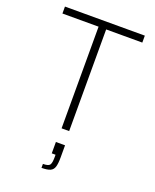

<svg xmlns="http://www.w3.org/2000/svg" viewBox="-171 -785 923 1143"><g transform="rotate(20 291.0 -213.0)"><path d="M267 0V-644H38V-688H544V-644H315V0ZM235 262V237Q269 237 278 225Q287 213 287 177V160H263V88H321V165Q321 204 314.5 225Q308 246 289.5 254Q271 262 235 262Z"/></g></svg>

Font: Saira ExtraLight
Style: Regular
Weight: 200
Designer: Hector Gatti with collaboration of the Omnibus-Type team
Foundry: Omnibus-Type
Version: Version 1.100; ttfautohint (v1.8.3)